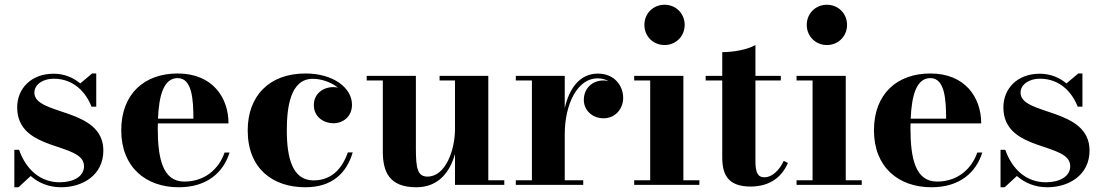

<svg xmlns="http://www.w3.org/2000/svg" viewBox="-20 -780 4652 810"><path d="M58 10 109.5 -37.5C143.5 -7.5 187.5 10 238 10C328.5 10 416 -41 416 -145C416 -327.5 125 -291.5 125 -389C125 -424 161.5 -448 206.5 -448C292.5 -448 343.5 -388.5 366 -330H386V-470H368.5L318.5 -428C289.5 -452.5 251.5 -469 206 -469C111 -469 52.5 -406 52.5 -327C52.5 -136.5 334.5 -182.5 334.5 -79C334.5 -35 289.5 -11 231.5 -11C151.5 -11 90.5 -63 60.5 -148H40.5V10Z M948.5 -136.5H927.5C902.5 -65 842.5 -14 757.5 -14C666.5 -14 645.5 -111 645.5 -240C645.5 -246.5 645.5 -253 646 -259.5H944C944 -368.5 876.5 -470 729.5 -470C590 -470 491.5 -385 491.5 -230C491.5 -75 595 10 734 10C854 10 922.5 -53 948.5 -136.5ZM729.5 -450.5C791 -450.5 795.5 -359 796 -279.5H646.5C650.5 -375.5 670 -450.5 729.5 -450.5Z M1468 -137H1447.5C1423.5 -69 1379.5 -19 1302.5 -19C1213 -19 1190 -115.5 1190 -230C1190 -324 1203.5 -447.5 1299.5 -447.5C1335 -447.5 1376 -434 1405.5 -410.5C1399 -411.5 1392.5 -412.5 1386 -412.5C1343 -412.5 1304 -384.5 1304 -337C1304 -284.5 1348.5 -260 1386 -260C1429 -260 1465 -289.5 1465 -338C1465 -409.5 1386 -470 1269 -470C1113 -470 1025 -372.5 1025 -230C1025 -67.5 1132 10 1268 10C1381.5 10 1442 -49.5 1468 -137Z M1734.5 -460H1527V-440.5H1595V-141C1595 -54 1623 10 1736.5 10C1832 10 1879 -57 1899.5 -130.5V0H2107.5V-19.5H2040V-460H1834.5V-440.5H1899.5V-236.5C1899.5 -145 1859 -35 1783.5 -35C1742 -35 1734.5 -69 1734.5 -153Z M2156 -19.5V0H2440.5V-19.5H2362.5V-213C2362.5 -342.5 2417 -449.5 2500.5 -449.5C2518 -449.5 2533.5 -445.5 2546.5 -438C2540 -439.5 2533 -440.5 2526 -440.5C2478 -440.5 2443 -406.5 2443 -358.5C2443 -316 2477.5 -281 2526.5 -281C2575.5 -281 2609 -320.5 2609 -367C2609 -418.5 2572 -469.5 2502.5 -469.5C2426 -469.5 2381.5 -407.5 2362.5 -323.5V-460H2156V-440.5H2224V-19.5Z M2698.5 -675C2698.5 -627 2735.5 -590 2783.5 -590C2831.5 -590 2868.5 -627 2868.5 -675C2868.5 -723 2831.5 -760 2783.5 -760C2735.5 -760 2698.5 -723 2698.5 -675ZM2655.5 -19.5V0H2930.5V-19.5H2863V-460H2655.5V-440.5H2723V-19.5Z M3304 -92.5 3286.5 -101.5C3267 -59 3235 -32 3205.5 -32C3177.5 -32 3167 -50.5 3167 -100.5V-440.5H3274V-460H3167V-590C3132 -570 3072 -560 3027 -560V-460H2957V-440.5H3027V-116C3027 -46.5 3049 7 3146 7C3228.5 7 3278.5 -33.5 3304 -92.5Z M3383.5 -675C3383.5 -627 3420.5 -590 3468.5 -590C3516.5 -590 3553.5 -627 3553.5 -675C3553.5 -723 3516.5 -760 3468.5 -760C3420.5 -760 3383.5 -723 3383.5 -675ZM3340.5 -19.5V0H3615.5V-19.5H3548V-460H3340.5V-440.5H3408V-19.5Z M4124 -136.5H4103C4078 -65 4018 -14 3933 -14C3842 -14 3821 -111 3821 -240C3821 -246.5 3821 -253 3821.5 -259.5H4119.5C4119.5 -368.5 4052 -470 3905 -470C3765.5 -470 3667 -385 3667 -230C3667 -75 3770.5 10 3909.5 10C4029.5 10 4098 -53 4124 -136.5ZM3905 -450.5C3966.5 -450.5 3971 -359 3971.5 -279.5H3822C3826 -375.5 3845.5 -450.5 3905 -450.5Z M4218.5 10 4270 -37.5C4304 -7.5 4348 10 4398.5 10C4489 10 4576.5 -41 4576.5 -145C4576.5 -327.5 4285.5 -291.5 4285.5 -389C4285.5 -424 4322 -448 4367 -448C4453 -448 4504 -388.5 4526.5 -330H4546.5V-470H4529L4479 -428C4450 -452.5 4412 -469 4366.5 -469C4271.5 -469 4213 -406 4213 -327C4213 -136.5 4495 -182.5 4495 -79C4495 -35 4450 -11 4392 -11C4312 -11 4251 -63 4221 -148H4201V10Z"/></svg>

Font: Bodoni* 11pt
Style: Bold
Weight: 700
Version: Version 2.3